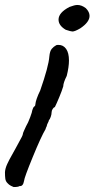

<svg xmlns="http://www.w3.org/2000/svg" viewBox="-29 -520 381 774"><path d="M207 -441Q207 -469 251 -492Q272 -500 283 -500Q300 -500 317 -487Q332 -472 332 -456Q332 -431 295 -406Q273 -393 263 -393Q257 -393 236 -400Q207 -417 207 -441ZM1 218Q-6 211 -7.5 201Q-9 191 -9 174Q-8 159 0 141.5Q8 124 19 105Q30 86 34 78L47 54Q63 26 63 21Q63 17 68 6.5Q73 -4 76 -11Q84 -24 92.5 -47Q101 -70 101 -75Q102 -77 103.5 -82Q105 -87 109 -91Q112 -91 113 -95.5Q114 -100 114 -102Q114 -107 119 -122Q124 -137 133 -155Q167 -252 170 -293Q172 -314 179.5 -323Q187 -332 198 -338Q201 -339 207 -339Q226 -339 237.5 -323Q249 -307 249 -276Q249 -250 240 -214Q226 -186 226 -172Q221 -155 210 -128.5Q199 -102 192 -88Q188 -88 183.5 -81Q179 -74 179 -67Q179 -59 175.5 -49Q172 -39 168 -35Q168 -32 164 -24.5Q160 -17 160 -14Q160 -12 157.5 -7.5Q155 -3 155 0Q137 30 103 113Q69 196 68 209Q64 232 50 230Q45 234 26 234Q23 233 15 229Q7 225 1 218Z"/></svg>

Font: Caveat
Style: Bold
Weight: 700
Designer: Pablo Impallari
Foundry: Pablo Impallari
Version: Version 1.500; ttfautohint (v1.6)